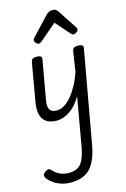

<svg xmlns="http://www.w3.org/2000/svg" viewBox="-195 -921 999 1522"><g transform="rotate(-15 304.5 -160.5)"><path d="M207 16Q157 16 125 -4.5Q93 -25 81.5 -66.5Q70 -108 81 -170L136 -486Q140 -503 150 -509Q160 -515 180 -515Q207 -515 216.5 -507Q226 -499 222 -482L166 -166Q160 -132 163.5 -108.5Q167 -85 183 -73.5Q199 -62 230 -62Q260 -62 290.5 -80.5Q321 -99 350 -133.5Q379 -168 404.5 -215Q430 -262 449 -318L475 -486Q479 -503 489 -509Q499 -515 520 -515Q546 -515 556 -507Q566 -499 562 -482L426 278Q410 363 380.5 416.5Q351 470 304 494.5Q257 519 188 519Q148 519 113.5 508Q79 497 52 478.5Q25 460 7 439Q-4 425 -5 411Q-6 397 14 383Q32 371 42.5 371Q53 371 66 386Q93 415 124 428Q155 441 194 441Q237 441 265.5 424.5Q294 408 311.5 371.5Q329 335 341 275L412 -130Q391 -93 366.5 -65.5Q342 -38 315.5 -20Q289 -2 261.5 7Q234 16 207 16ZM228 -610Q217 -610 206 -621.5Q195 -633 195 -644Q195 -650 197.5 -655Q200 -660 204 -665L348 -818Q359 -829 371 -834.5Q383 -840 400 -840Q416 -840 426.5 -833.5Q437 -827 443 -816L545 -661Q550 -654 551 -649.5Q552 -645 552 -641Q552 -630 538 -620Q524 -610 514 -610Q506 -610 500 -614.5Q494 -619 489 -625L389 -739L255 -624Q248 -619 241.5 -614.5Q235 -610 228 -610Z"/></g></svg>

Font: Playwrite ZA
Style: Regular
Weight: 400
Designer: Veronika Burian, José Scaglione
Foundry: TypeTogether
Version: Version 1.002